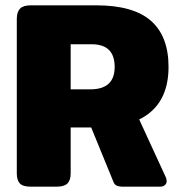

<svg xmlns="http://www.w3.org/2000/svg" viewBox="-20 -700 675 720"><path d="M43 -50V-629Q43 -655 55 -667.5Q67 -680 95 -680H341Q480 -680 546 -622Q612 -564 612 -449Q612 -306 502 -252L601 -37Q605 -29 605 -21Q605 -12 598.5 -6Q592 0 581 0H441Q426 0 417.5 -4Q409 -8 405 -19L322 -222H245V-50Q245 -24 233 -12Q221 0 192 0H95Q66 0 54.5 -12Q43 -24 43 -50ZM319 -365Q410 -365 410 -449Q410 -534 324 -534H245V-365Z"/></svg>

Font: Mitr SemiBold
Style: Regular
Weight: 600
Designer: Thanarat Vachiruckul
Foundry: Cadson Demak
Version: Version 1.003